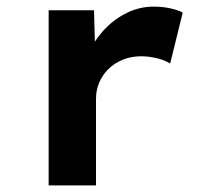

<svg xmlns="http://www.w3.org/2000/svg" viewBox="-20 -560 626 580"><path d="M127 0V-529H264L269 -349L237 -370Q251 -417 282.5 -456Q314 -495 356 -517.5Q398 -540 444 -540Q470 -540 493.5 -535Q517 -530 532 -522L494 -368Q479 -378 454.5 -384Q430 -390 406 -390Q376 -390 350.5 -379.5Q325 -369 307 -351Q289 -333 279.5 -310Q270 -287 270 -262V0Z"/></svg>

Font: Lexend Exa SemiBold
Style: Regular
Weight: 600
Designer: Bonnie Shaver-Troup, Thomas Jockin
Foundry: Lexend
Version: Version 1.007